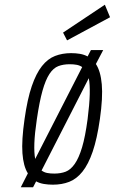

<svg xmlns="http://www.w3.org/2000/svg" viewBox="-20 -772 486 813"><path d="M68 21H120L133 -4Q148 4 166 7Q184 10 204 10Q242 10 273 -2Q304 -14 329 -45Q354 -76 372.5 -130Q391 -184 403 -268Q416 -359 411 -415Q406 -471 386 -501L417 -560H365L351 -533Q336 -541 318.5 -544Q301 -547 281 -547Q244 -547 213 -535Q182 -523 157.5 -492Q133 -461 114.5 -407Q96 -353 84 -268Q71 -178 75 -123Q79 -68 98 -38ZM356 -441Q361 -415 360 -373Q359 -331 351 -268Q341 -193 327.5 -148Q314 -103 296.5 -78Q279 -53 258 -45Q237 -37 210 -37Q193 -37 180 -39.5Q167 -42 156 -50ZM129 -99Q124 -125 125.5 -166Q127 -207 136 -267Q147 -342 160 -388Q173 -434 189.5 -459Q206 -484 227 -492Q248 -500 275 -500Q292 -500 305 -497.5Q318 -495 328 -488ZM264 -601 446 -699 424 -752 247 -634Z"/></svg>

Font: Secuela Light
Style: Italic
Weight: 300
Italic angle: -8°
Designer: Fernando Haro
Foundry: deFharo
Version: Version 1.708